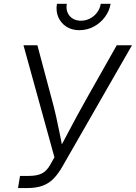

<svg xmlns="http://www.w3.org/2000/svg" viewBox="-20 -958 692 978"><path d="M71.8 0 82 -62H127.4Q167.5 -62 192.6 -74.2Q217.8 -86.4 236.3 -119.6L257.3 -156.7L99.6 -727.5H170.4L241.2 -462.4Q254.9 -413.1 264.9 -368.9Q274.9 -324.7 283.2 -282.5Q291.5 -240.2 300.3 -196.8L281.2 -196.3Q304.7 -240.2 326.9 -282.5Q349.1 -324.7 372.8 -368.7Q396.5 -412.6 424.8 -462.4L574.7 -727.5H652.3L297.4 -108.9Q277.8 -74.7 255.1 -50.3Q232.4 -25.9 199.5 -12.9Q166.5 0 116.7 0ZM384.3 -804.2Q345.7 -804.2 317.9 -822.3Q290 -840.3 276.9 -870.8Q263.7 -901.4 270 -938.5H320.3Q314 -901.4 334.7 -877Q355.5 -852.5 392.6 -852.5Q417 -852.5 438.5 -863.8Q460 -875 474.6 -894.5Q489.3 -914.1 493.2 -938.5H543.5Q537.1 -901.4 513.9 -870.6Q490.7 -839.8 456.8 -822Q422.9 -804.2 384.3 -804.2Z"/></svg>

Font: Inter 18pt Light
Style: Italic
Weight: 300
Italic angle: -9.3988°
Designer: Rasmus Andersson
Foundry: rsms
Version: Version 4.001;git-66647c0bb